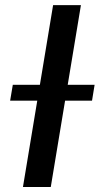

<svg xmlns="http://www.w3.org/2000/svg" viewBox="-20 -748 398 768"><path d="M303.7 -727.5 183.1 0H71.8L192.4 -727.5ZM20.5 -345.2 31.2 -408.7H358.4L348.1 -345.2Z"/></svg>

Font: Inter Medium
Style: Italic
Weight: 500
Italic angle: -9.3988°
Designer: Rasmus Andersson
Foundry: rsms
Version: Version 4.001;git-66647c0bb